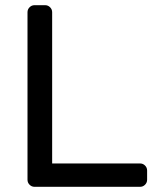

<svg xmlns="http://www.w3.org/2000/svg" viewBox="-20 -720 606 740"><path d="M547 -63V-27Q547 -16 539 -8Q531 0 520 0H113Q102 0 94 -8Q86 -16 86 -27V-673Q86 -684 94 -692Q102 -700 113 -700H154Q165 -700 173 -692Q181 -684 181 -673V-90H520Q531 -90 539 -82Q547 -74 547 -63Z"/></svg>

Font: Contemporary
Style: Regular
Weight: 400
Designer: Victor Tran
Foundry: Victor Tran
Version: Version 1.100